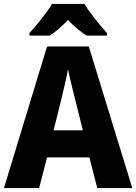

<svg xmlns="http://www.w3.org/2000/svg" viewBox="-20 -951 689 971"><path d="M407 -931H243C218 -888 163 -821 129 -784V-771H232C261 -790 291 -816 324 -850C356 -816 388 -790 418 -771H521V-784C484 -825 434 -886 407 -931ZM472 0H649L429 -716H218L0 0H178L218 -155H432ZM360 -448 399 -292H251L290 -448C299 -488 317 -560 324 -601C332 -560 350 -488 360 -448Z"/></svg>

Font: Noto Sans Arabic UI SmCn XBd
Style: Regular
Weight: 800
Width: 4
Designer: Monotype Design Team, Nadine Chahine and Nizar Qandah
Foundry: Monotype Imaging Inc.
Version: Version 2.010